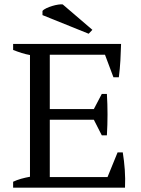

<svg xmlns="http://www.w3.org/2000/svg" viewBox="-20 -865 651 885"><path d="M538.1 -662.6Q537.1 -624.5 534.9 -585.9Q532.7 -547.4 527.8 -508.8H502.9L463.9 -612.8H209.5V-362.3H412.6L449.2 -432.1H472.7Q478.5 -338.4 472.7 -241.2H449.2L412.6 -313H209.5V-48.8H475.6L522 -162.6H545.9Q552.2 -123.5 555.2 -82.5Q558.1 -41.5 556.2 0H40.5V-27.3Q58.1 -35.6 77.4 -41Q96.7 -46.4 118.2 -50.3V-611.3Q99.1 -614.7 79.6 -620.8Q60.1 -627 40.5 -634.8V-662.6ZM405.8 -727.5 388.7 -709.5 175.8 -795.4V-814.5Q181.2 -821.3 193.6 -827.1Q206.1 -833 220.5 -837.4Q234.9 -841.8 248.3 -843.8Q261.7 -845.7 269 -844.7Z"/></svg>

Font: PT Astra Serif
Style: Regular
Weight: 400
Designer: A.Korolkova, I. Chaeva
Foundry: ParaType Ltd
Version: Version 1.002